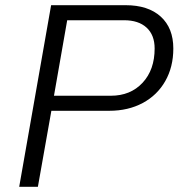

<svg xmlns="http://www.w3.org/2000/svg" viewBox="-20 -720 688 740"><path d="M177 -700H464Q551 -700 599.5 -656Q648 -612 648 -533Q648 -462 617 -407.5Q586 -353 530 -323Q474 -293 401 -293H178L126 0H54ZM407 -351Q483 -351 529.5 -401Q576 -451 576 -533Q576 -585 545 -613.5Q514 -642 458 -642H239L188 -351Z"/></svg>

Font: KoHo
Style: Italic
Weight: 400
Italic angle: -10°
Designer: Cadson Demak & Katatrad Team
Foundry: Cadson Demak Co.,Ltd.
Version: Version 1.000